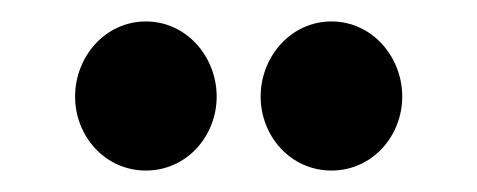

<svg xmlns="http://www.w3.org/2000/svg" viewBox="-20 -677 445 179"><path d="M355 -587C355 -624 327 -657 289 -657C251 -657 223 -624 223 -587C223 -550 251 -518 289 -518C327 -518 355 -550 355 -587ZM182 -587C182 -624 154 -657 116 -657C78 -657 50 -624 50 -587C50 -550 78 -518 116 -518C154 -518 182 -550 182 -587Z"/></svg>

Font: Mint Spirit No2
Style: Bold
Weight: 700
Designer: HARENDAL Hirwen
Foundry: Arkandis Digital Foundry.
Version: Version 1.004;FFEdit